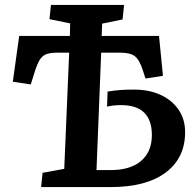

<svg xmlns="http://www.w3.org/2000/svg" viewBox="-20 -760 792 780"><path d="M261 -546H213Q185 -546 168.5 -540Q152 -534 141.5 -517Q131 -500 121 -468L105 -417L32 -428L58 -614H264L265 -665L181 -682L187 -740H484L478 -681L395 -664L393 -614H626L642 -452L571 -441L561 -472Q547 -517 528 -531.5Q509 -546 469 -546H391L372 -69H428Q510 -69 553.5 -106.5Q597 -144 597 -211Q597 -333 472 -333Q441 -333 415 -327L417 -388Q449 -393 471 -394.5Q493 -396 526 -396Q585 -396 631.5 -375Q678 -354 705 -315Q732 -276 732 -223Q732 -118 653 -59Q574 0 429 0H147L153 -58L241 -74Z"/></svg>

Font: Literata 12pt SemiBold
Style: Italic
Weight: 600
Italic angle: -2°
Designer: Latin by Veronika Burian and Jose Scaglione. Greek by Irene Vlachou. Cyrillic by Vera Evstafieva
Foundry: TypeTogether
Version: Version 3.002